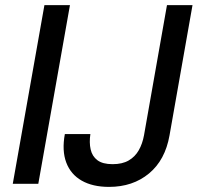

<svg xmlns="http://www.w3.org/2000/svg" viewBox="-20 -720 774 752"><path d="M30 0 154 -700H254L130 0ZM407 12Q343 12 300 -12.5Q257 -37 239.5 -83.5Q222 -130 234 -195H334Q329 -162 335 -135Q341 -108 361.5 -92.5Q382 -77 421 -77Q459 -77 484 -91.5Q509 -106 523.5 -131.5Q538 -157 544 -190L634 -700H734L644 -190Q627 -93 563.5 -40.5Q500 12 407 12Z"/></svg>

Font: DM Sans 10pt Medium
Style: Italic
Weight: 500
Italic angle: -10°
Version: Version 4.004;gftools[0.9.30]